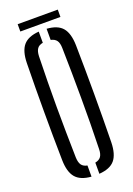

<svg xmlns="http://www.w3.org/2000/svg" viewBox="-166 -943 702 1011"><g transform="rotate(-20 185.0 -437.5)"><path d="M162.8 6.3Q102.4 1.8 75.5 -29.9Q48.6 -61.6 47.3 -127.8Q45.9 -197.9 45.4 -265.4Q44.9 -332.9 44.9 -399.9Q44.9 -466.9 45.4 -534.4Q45.9 -601.9 47.3 -672Q48.6 -738.5 75.5 -770.2Q102.4 -801.8 162.8 -806.3V-743.8Q140.6 -740 130.6 -725.6Q120.6 -711.2 119.6 -683.3Q117.6 -613.6 116.8 -543.3Q115.9 -472.9 115.9 -402.1Q115.9 -331.2 117 -259.9Q118 -188.6 119.6 -116.5Q120.6 -88.9 130.6 -74.6Q140.6 -60.4 162.8 -56.2ZM206.8 6.3V-56.2Q229 -60.4 239.1 -74.6Q249.3 -88.9 249.8 -116.5Q251.9 -188.6 252.7 -259.9Q253.5 -331.2 253.3 -402.1Q253.1 -472.9 252.3 -543.3Q251.5 -613.6 249.8 -683.3Q249.3 -711.2 239.1 -725.2Q228.9 -739.2 206.8 -743.8V-806.3Q267.9 -802.1 294.4 -770.4Q321 -738.7 322.5 -672Q323.7 -601.7 324.3 -534Q324.9 -466.3 324.9 -399.6Q324.9 -332.8 324.3 -265.3Q323.7 -197.9 322.5 -127.8Q321 -61.4 294.4 -29.7Q267.9 2 206.8 6.3ZM71.9 -881H296.6V-840H71.9Z"/></g></svg>

Font: Big Shoulders Stencil Display SC Thin
Style: Regular
Weight: 100
Designer: Patric King
Foundry: XO Type Co
Version: Version 2.001